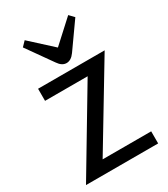

<svg xmlns="http://www.w3.org/2000/svg" viewBox="-181 -811 782 894"><g transform="rotate(-30 210.0 -363.5)"><path d="M42 -435V-500H400L138 -65H399V0H11L271 -435ZM262 -565Q242 -537 217.5 -537Q193 -537 174 -565L77 -702L101 -727L218 -620L335 -727L359 -702Z"/></g></svg>

Font: Imprima
Style: Regular
Weight: 400
Version: Version 1.001